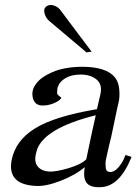

<svg xmlns="http://www.w3.org/2000/svg" viewBox="-20 -753 576 788"><path d="M520 -109Q472 10 397 15Q352 18 336 -2Q320 -22 328 -67Q287 -33 226.5 -10Q166 13 126 10Q8 4 28 -97Q44 -177 124.5 -226.5Q205 -276 378 -305L392 -366Q401 -406 376.5 -426.5Q352 -447 311 -447Q274 -447 249 -432.5Q224 -418 216 -393Q214 -375 214.5 -370Q215 -365 223 -359Q231 -353 232 -351Q223 -338 199 -328.5Q175 -319 151 -320Q121 -322 114.5 -352.5Q108 -383 128 -409Q147 -436 195 -457Q243 -478 316 -479Q417 -479 452 -435Q467 -416 469.5 -385.5Q472 -355 467 -334L462 -313L437 -194Q434 -182 429.5 -163.5Q425 -145 422.5 -133Q420 -121 416.5 -106Q413 -91 413 -82Q413 -73 414 -64Q415 -55 420 -51Q425 -47 433 -47Q449 -47 464.5 -64.5Q480 -82 488 -100L495 -117ZM373 -280Q157 -226 130 -133V-131Q118 -92 133.5 -71.5Q149 -51 181 -49Q208 -47 260.5 -62.5Q313 -78 334 -99Q358 -215 373 -280ZM356 -541 335 -538 182 -667Q169 -678 163.5 -695.5Q158 -713 166 -723Q179 -736 197 -731.5Q215 -727 226 -714Z"/></svg>

Font: GFS Artemisia
Style: Italic
Weight: 400
Italic angle: -12°
Designer: Takis Katsoulidis and George D. Matthiopoulos
Foundry: George Matthiopoulos and Takis Katsoulidis
Version: Version 1.0